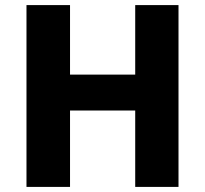

<svg xmlns="http://www.w3.org/2000/svg" viewBox="-20 -734 805 754"><path d="M681 0V-714H511V-441H255V-714H84V0H255V-300H511V0Z"/></svg>

Font: Noto Sans Ethiopic ExtraBold
Style: Regular
Weight: 800
Designer: Monotype Design Team
Foundry: Monotype Imaging Inc.
Version: Version 2.102